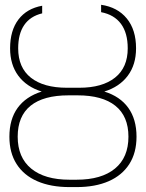

<svg xmlns="http://www.w3.org/2000/svg" viewBox="-20 -759 601 789"><path d="M52.7 -197.3Q52.7 -111.8 108.2 -66.2Q163.6 -20.5 265.6 -20.5H294.9Q397 -20.5 452.4 -66.2Q507.8 -111.8 507.8 -197.3Q507.8 -281.2 454.3 -324.2Q400.9 -367.2 298.8 -367.2H261.7Q158.7 -367.2 105.7 -324.5Q52.7 -281.7 52.7 -197.3ZM504.9 -560.5Q504.9 -623.5 477.1 -661.1Q449.2 -698.7 395.5 -709V-739.3Q462.9 -729.5 501 -683.1Q539.1 -636.7 539.1 -560.5Q539.1 -493.2 505.1 -447.8Q471.2 -402.3 408.7 -382.8Q473.6 -362.8 507.3 -315.7Q541 -268.6 541 -197.3Q541 -131.3 511.5 -85Q481.9 -38.6 426.8 -14.4Q371.6 9.8 294.9 9.8H265.6Q188.5 9.8 133.1 -14.4Q77.6 -38.6 48.1 -85Q18.6 -131.3 18.6 -197.3Q18.6 -269 52.5 -315.7Q86.4 -362.3 151.4 -382.8Q88.9 -402.3 55.2 -447.8Q21.5 -493.2 21.5 -560.5Q21.5 -633.8 55.9 -679Q90.3 -724.1 153.3 -735.4V-704.1Q104.5 -692.4 79.6 -656.2Q54.7 -620.1 54.7 -560.5Q54.7 -481 106.9 -439.7Q159.2 -398.4 254.9 -398.4H305.7Q400.4 -398.4 452.6 -439.9Q504.9 -481.4 504.9 -560.5Z"/></svg>

Font: Pretendard GOV Thin
Style: Regular
Weight: 100
Designer: Base glyphs from Inter by Rasmus Andersson; Hangeul glyphs from Noto Sans CJK(Source Han Sans) by Jang Soo-young and Kan
Foundry: Kil Hyung-jin
Version: Version 1.309